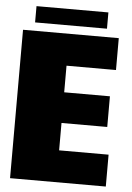

<svg xmlns="http://www.w3.org/2000/svg" viewBox="-55 -828 598 870"><g transform="rotate(5 244.0 -393.5)"><path d="M24 0V-675H459.5V-530H234.5V-409H442.5V-269.5H234.5V-145H459.5V0ZM75.5 -713V-787H402.5V-713Z"/></g></svg>

Font: Anybody Black
Style: Regular
Weight: 900
Designer: Tyler Finck
Foundry: Etcetera Type Company
Version: Version 1.010; ttfautohint (v1.8.3) -l 8 -r 50 -G 200 -x 14 